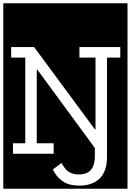

<svg xmlns="http://www.w3.org/2000/svg" viewBox="-32 -937 797 1170"><path d="M-12 -917H745V213H-12ZM701 -586V-650H452V-586H550V-149H546L176 -650H36V-586H122V-64H47V0H295V-64H192V-512H196L546 -35V18Q546 68 523 97Q500 126 446 126Q413 126 388.5 111Q364 96 343 56L290 96Q311 140 349 167Q387 194 452 194Q531 194 575.5 150.5Q620 107 620 18V-586Z"/></svg>

Font: Zilla Slab Regular Highlight
Style: Regular
Weight: 410
Designer: Typotheque Type Foundry
Foundry: Typotheque type foundry
Version: Version 1.0; 2017